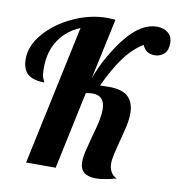

<svg xmlns="http://www.w3.org/2000/svg" viewBox="-85 -826 850 920"><g transform="rotate(10 340.5 -366.5)"><path d="M364 -50C364 -5.3 390 17 442 17C467.3 17 500.3 11.3 541 0C529 -4.7 519.5 -13 512.5 -25C505.5 -37 502 -50.7 502 -66C502 -79.3 504.3 -96 509 -116C513.7 -136 518.7 -156.3 524 -177C532.7 -209 539.3 -235.8 544 -257.5C548.7 -279.2 551 -299.7 551 -319C551 -352.3 541.7 -378.5 523 -397.5C504.3 -416.5 472.3 -426 427 -426C409.7 -426 395.7 -425.7 385 -425C410.3 -480.3 436.8 -527 464.5 -565C492.2 -603 523 -632.3 557 -653C567.7 -626.3 587.3 -613 616 -613C634 -613 649.3 -618.7 662 -630C674.7 -641.3 681 -659 681 -683C681 -704.3 673.8 -720.8 659.5 -732.5C645.2 -744.2 627.3 -750 606 -750C555.3 -750 506.3 -721 459 -663C439.7 -641 418.2 -609.7 394.5 -569C370.8 -528.3 352.3 -488.3 339 -449L403 -748C385.7 -749.3 372.3 -750 363 -750C308.3 -750 253.7 -737.5 199 -712.5C144.3 -687.5 99.5 -654.8 64.5 -614.5C29.5 -574.2 12 -532.7 12 -490C12 -455.3 20.8 -430.5 38.5 -415.5C56.2 -400.5 83 -393 119 -393C119 -394.3 116.7 -399.8 112 -409.5C107.3 -419.2 105 -436.3 105 -461C105 -513.7 117.2 -558.7 141.5 -596C165.8 -633.3 200.3 -661.3 245 -680L100 0H244L324 -377C335.3 -379.7 346.3 -381 357 -381C397 -381 417 -358.3 417 -313C417 -295.7 414.7 -276 410 -254C405.3 -232 398.3 -205.3 389 -174C381 -144 374.8 -119.5 370.5 -100.5C366.2 -81.5 364 -64.7 364 -50Z"/></g></svg>

Font: DonutKreme
Style: Regular
Weight: 400
Designer: Impallari Type
Foundry: Impallari Type
Version: Version 2.100